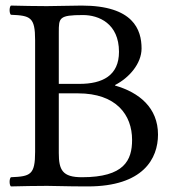

<svg xmlns="http://www.w3.org/2000/svg" viewBox="-20 -667 628 689"><path d="M191 -550C191 -603 191 -613 278 -613C334 -613 407 -583 407 -481C407 -396 348 -366 265 -366H191ZM191 -332H260C397 -332 454 -255 454 -165C454 -92 426 -31 274 -31C204 -31 191 -57 191 -118ZM148 -645C112.3 -645 58 -646 19 -647C13 -641 13 -620 19 -614C89 -611 106 -606 106 -523V-122C106 -39 89 -34 19 -31C13 -25 13 -4 19 2C58 1 111.9 0 149 0C184.7 0 211 2 295 2C494 2 547 -98 547 -184C547 -280 480 -335 393 -360V-362C443.1 -387.4 488 -438.7 488 -493C488 -560 459 -647 273 -647C238 -647 184 -645 148 -645Z"/></svg>

Font: Libertinus Math
Style: Regular
Weight: 400
Designer: Philipp H. Poll
Foundry: Khaled Hosny
Version: Version 6.2